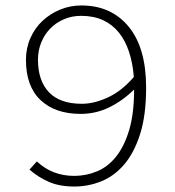

<svg xmlns="http://www.w3.org/2000/svg" viewBox="-20 -671 640 703"><path d="M280 -291Q324 -291 374.5 -314Q425 -337 470 -389Q466 -440 452.5 -481Q439 -522 415.5 -551.5Q392 -581 357.5 -597Q323 -613 277 -613Q243 -613 214 -600.5Q185 -588 164 -566.5Q143 -545 131 -515.5Q119 -486 119 -452Q119 -376 159 -333.5Q199 -291 280 -291ZM252 12Q198 12 159 -5Q120 -22 88 -50L115 -80Q171 -27 252 -27Q295 -27 335 -43.5Q375 -60 405 -97.5Q435 -135 453 -195Q471 -255 471 -343Q429 -302 380 -278Q331 -254 275 -254Q182 -254 128.5 -304.5Q75 -355 75 -452Q75 -495 91.5 -532Q108 -569 136 -595Q164 -621 200.5 -636Q237 -651 278 -651Q387 -651 451 -573.5Q515 -496 515 -350Q515 -249 493 -180Q471 -111 434.5 -68.5Q398 -26 350.5 -7Q303 12 252 12Z"/></svg>

Font: Source Code Pro Light
Style: Regular
Weight: 300
Monospace: yes
Designer: Paul D. Hunt, Teo Tuominen
Foundry: Adobe Systems Incorporated
Version: Version 2.030;PS 1.000;hotconv 16.6.51;makeotf.lib2.5.65220